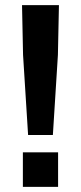

<svg xmlns="http://www.w3.org/2000/svg" viewBox="-20 -727 315 747"><path d="M65.7 -707H209.3L205.3 -513.3L185.7 -201.7H89.3L69.7 -513.3ZM69 -134.3H206V0H69Z"/></svg>

Font: Asta Sans Light
Style: Regular
Weight: 300
Designer: 42dot
Version: Version 1.000